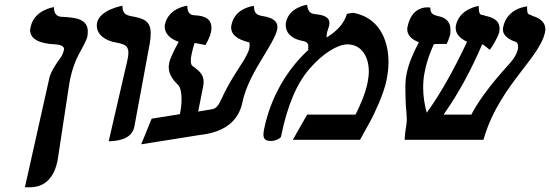

<svg xmlns="http://www.w3.org/2000/svg" viewBox="-20 -589 2318 809"><path d="M85 200H110C129 199 200 197 222 90C223 84 224 79 225 72L272 -237C273 -244 275 -251 276 -258C284 -295 296 -330 312 -360C332 -396 346 -424 348 -434C349 -442 350 -449 350 -456C350 -511 295 -515 244 -518C230 -518 207 -521 207 -559C207 -559 124 -548 109 -475C108 -470 107 -466 107 -462C107 -425 145 -405 213 -402C236 -401 250 -394 250 -382C250 -380 250 -379 249 -378C247 -367 242 -356 236 -347C211 -314 195 -285 189 -265Z M438 6C456 6 535 5 546 -55C568 -171 589 -289 611 -406C614 -423 615 -437 615 -449C615 -504 581 -512 532 -521C518 -524 496 -528 496 -561V-565C496 -565 400 -548 389 -493C388 -489 388 -484 388 -480C388 -445 421 -417 473 -409C503 -403 521 -397 521 -367C521 -359 520 -349 517 -336Z M869 -128C850 -125 833 -122 815 -119L835 -220C837 -229 838 -237 838 -244C838 -277 818 -291 790 -312C786 -316 784 -323 784 -333C784 -341 785 -352 788 -364C791 -378 795 -393 800 -408C806 -407 823 -404 846 -399C854 -413 867 -441 868 -450C870 -458 871 -464 871 -471C871 -520 826 -523 795 -525C788 -526 769 -529 769 -565C769 -565 690 -556 675 -486C674 -482 674 -479 674 -476C674 -448 698 -424 733 -413C712 -375 696 -341 693 -324C692 -317 691 -312 691 -306C691 -275 709 -252 734 -227C740 -219 745 -199 745 -171C745 -153 743 -132 738 -108L619 -89L575 19C648 7 748 -8 820 -20C924 -31 984 -77 1001 -156C1015 -226 1054 -292 1088 -348C1116 -394 1142 -437 1148 -465C1148 -468 1149 -472 1149 -475C1149 -500 1128 -515 1088 -521C1058 -526 1051 -535 1050 -564C1050 -564 970 -558 955 -483C954 -479 954 -476 954 -472C954 -444 979 -423 1028 -411C1031 -411 1032 -407 1032 -401C1032 -396 1031 -390 1030 -382C1027 -371 1014 -343 990 -308C948 -244 927 -202 916 -178C900 -144 893 -131 869 -128Z M1442 -531C1429 -487 1397 -456 1356 -431C1356 -437 1357 -445 1358 -452C1359 -457 1361 -461 1362 -465L1361 -464C1364 -470 1366 -476 1367 -483C1368 -487 1368 -490 1368 -492C1368 -522 1333 -527 1303 -530C1293 -532 1277 -536 1274 -569C1274 -569 1198 -559 1185 -495C1184 -491 1184 -486 1184 -482C1184 -453 1205 -428 1248 -418C1271 -414 1279 -409 1279 -394C1279 -390 1279 -386 1277 -380L1284 -383C1188 -297 1120 -177 1093 -46C1091 -37 1090 -29 1090 -22C1090 -5 1097 5 1122 5C1142 5 1163 -7 1164 -13C1191 -147 1232 -240 1285 -300C1340 -364 1403 -402 1444 -402C1501 -402 1534 -354 1534 -287C1534 -273 1532 -258 1529 -242C1520 -194 1495 -140 1478 -106H1274L1214 0H1497C1512 -27 1529 -58 1544 -85C1557 -111 1597 -191 1609 -253C1614 -278 1617 -303 1617 -327C1617 -429 1571 -517 1468 -535Z M2276 -451C2277 -456 2278 -460 2278 -465C2278 -504 2240 -517 2221 -523C2219 -523 2219 -524 2219 -524H2221C2220 -525 2217 -526 2212 -527C2207 -529 2201 -531 2201 -551V-562C2201 -562 2116 -556 2100 -474C2099 -471 2099 -468 2099 -465C2099 -444 2115 -427 2148 -414V-415C2153 -413 2163 -410 2163 -393C2163 -390 2163 -386 2162 -381C2158 -363 2146 -342 2128 -322C2038 -224 1990 -153 1966 -106H1849C1914 -198 1968 -300 2012 -403C2016 -401 2021 -398 2044 -379C2059 -399 2080 -439 2083 -451C2084 -458 2085 -463 2085 -468C2085 -508 2049 -517 2022 -523C2021 -524 2020 -524 2018 -525C2016 -525 2013 -526 2010 -526C2004 -528 1997 -529 1997 -564C1997 -564 1916 -553 1901 -482C1900 -478 1900 -475 1900 -471C1900 -448 1916 -428 1948 -413C1891 -292 1834 -191 1778 -114C1769 -147 1763 -183 1763 -219C1763 -243 1765 -268 1771 -293C1779 -334 1794 -371 1808 -403H1809C1818 -404 1847 -404 1862 -404C1867 -413 1874 -433 1877 -443C1878 -451 1878 -458 1878 -464C1878 -495 1861 -514 1827 -521C1800 -527 1794 -534 1793 -557C1793 -557 1788 -558 1781 -558C1758 -558 1712 -549 1697 -475C1696 -472 1696 -468 1696 -465C1696 -442 1713 -423 1745 -411C1724 -371 1702 -324 1693 -277C1689 -258 1688 -239 1688 -218C1688 -196 1689 -172 1690 -145C1692 -127 1693 -109 1694 -88V-83C1694 -74 1692 -62 1690 -49C1688 -36 1686 -21 1685 0H2017C2054 -129 2124 -220 2180 -293C2226 -352 2267 -407 2276 -451Z"/></svg>

Font: Libertinus Serif
Style: Bold Italic
Weight: 700
Italic angle: -12°
Designer: Philipp H. Poll, Khaled Hosny
Foundry: Caleb Maclennan
Version: Version 7.050;RELEASE